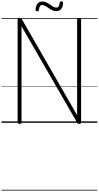

<svg xmlns="http://www.w3.org/2000/svg" viewBox="-20 -1701 1367 2659"><path d="M251 14Q224 14 224 -5V-1434Q224 -1444 231 -1448.5Q238 -1453 250 -1453Q262 -1453 269 -1449.5Q276 -1446 281 -1438L1048 -106V-1434Q1048 -1444 1055 -1448.5Q1062 -1453 1076 -1453Q1103 -1453 1103 -1434V-5Q1103 5 1096.5 9.5Q1090 14 1077 14Q1065 14 1059 10.5Q1053 7 1048 -3L278 -1337V-5Q278 5 272 9.5Q266 14 251 14ZM495 -1545Q472 -1545 472 -1565Q475 -1619 499.5 -1649.5Q524 -1680 565 -1680Q597 -1680 623.5 -1667Q650 -1654 672.5 -1637.5Q695 -1621 716.5 -1608.5Q738 -1596 760 -1596Q781 -1596 793 -1613.5Q805 -1631 806 -1663Q808 -1681 830 -1681Q844 -1681 848.5 -1676.5Q853 -1672 853 -1661Q852 -1606 827 -1576.5Q802 -1547 759 -1547Q728 -1547 702 -1559.5Q676 -1572 653.5 -1589Q631 -1606 609.5 -1618.5Q588 -1631 565 -1631Q544 -1631 533 -1614.5Q522 -1598 519 -1564Q518 -1553 512.5 -1549Q507 -1545 495 -1545ZM0 928H1327V938H0ZM0 -20H1327V0H0ZM0 -505H1327V-500H0ZM0 -1448H1327V-1438H0Z"/></svg>

Font: Playwrite ID Guides
Style: Regular
Weight: 400
Designer: Veronika Burian, José Scaglione
Foundry: TypeTogether
Version: Version 1.003